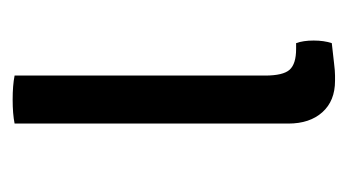

<svg xmlns="http://www.w3.org/2000/svg" viewBox="-140 -394 537 296"><g transform="rotate(90 128.0 -245.5)"><path d="M170 -422V0Q155 3 133 3Q111 3 96 0V-386Q96 -414 87 -424Q78 -434 55 -434H46Q42 -445 42 -461Q42 -477 46 -489Q65 -491 77 -492.5Q89 -494 96 -494H104Q135 -494 152.5 -474.5Q170 -455 170 -422Z"/></g></svg>

Font: Signika
Style: Light
Weight: 300
Designer: Anna Giedrys
Foundry: Anna Giedrys
Version: Version 1.001